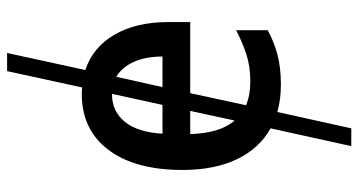

<svg xmlns="http://www.w3.org/2000/svg" viewBox="-254 -546 1008 540"><g transform="rotate(-90 250.0 -276.0)"><path d="M109 208 159 -19Q103 -50 72.5 -113Q42 -176 42 -267Q42 -400 98.5 -475Q155 -550 256 -550Q266 -550 274 -549L320 -760H371L323 -540Q387 -519 422.5 -458Q458 -397 458 -306V-245H258L224 -88Q253 -76 291 -76Q334 -76 368.5 -87.5Q403 -99 435 -116V-27Q404 -10 367.5 0Q331 10 282 10Q240 10 205 0L159 208ZM144 -323H225L256 -465H255Q207 -465 177.5 -429Q148 -393 144 -323ZM361 -323Q361 -370 346 -403.5Q331 -437 304 -453L275 -323ZM143 -245Q145 -162 181 -120L208 -245Z"/></g></svg>

Font: Noto Sans Mono ExtraCondensed Medium
Style: Regular
Weight: 500
Width: 2
Designer: Monotype Design Team
Foundry: Monotype Imaging Inc.
Version: Version 2.014